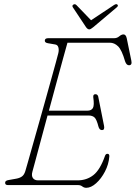

<svg xmlns="http://www.w3.org/2000/svg" viewBox="-20 -882 647 915"><path d="M351.5 0H17.5Q4 0 4.5 -11.5Q4.5 -21.5 21 -24L57.5 -30.5Q74 -33.5 84.5 -41Q95 -48.5 100.5 -66Q103 -74 112 -105.8Q121 -137.5 134.2 -184.5Q147.5 -231.5 163 -286.2Q178.5 -341 194 -396.5Q209.5 -452 223 -500.5Q236.5 -549 245.8 -583Q255 -617 258 -629Q261.5 -644 258.2 -656Q255 -668 243.5 -670L208.5 -676Q193.5 -678.5 193.5 -688Q193.5 -700 210 -700H524.5Q538 -700 548.5 -709Q559 -718 568.5 -718Q580 -718 584 -699.5L606 -592.5Q610.5 -571 594.5 -571Q582.5 -571 576 -590Q560.5 -644 542.8 -661.2Q525 -678.5 503.5 -678.5H301.5Q295 -655.5 281 -604.8Q267 -554 249.2 -488.2Q231.5 -422.5 213 -354.5H395.5Q415.5 -354.5 422.8 -367.2Q430 -380 424.5 -418.5Q423 -433 434.5 -433Q441 -433 444 -429.5Q447 -426 448 -422L476 -281.5Q479.5 -262 466 -262Q453.5 -262 449 -279.5Q440.5 -313 430.5 -322.2Q420.5 -331.5 402.5 -331.5H206.5Q189 -266.5 173.5 -208.8Q158 -151 147.5 -112Q137 -73 134.5 -64Q129 -44.5 136.8 -33.5Q144.5 -22.5 161.5 -22.5H349.5Q393 -22.5 425 -47.5Q457 -72.5 480.5 -139.5Q484 -149 492 -149Q502 -149 501 -136Q498 -98.5 480.2 -64.5Q462.5 -30.5 438.2 -8.8Q414 13 391 13Q380.5 13 372.2 6.5Q364 0 351.5 0ZM424.5 -752.5Q412 -742 405.5 -742Q397.5 -742 390 -752.5L327 -847.5Q322 -856 330.5 -860.5Q337.5 -864.5 344.5 -857.5L414 -785.5L522.5 -857.5Q534 -865 539 -860.5Q545.5 -855 537 -847.5Z"/></svg>

Font: Fraunces 72pt SuperSoft Thin
Style: Italic
Weight: 100
Italic angle: -16°
Version: Version 1.000;[b76b70a41]